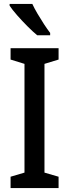

<svg xmlns="http://www.w3.org/2000/svg" viewBox="-20 -960 353 980"><path d="M279 0H34V-58L105 -79V-634L34 -656V-714H279V-656L207 -634V-79L279 -58ZM145 -940Q155 -918 171.5 -890Q188 -862 205 -836Q222 -810 236 -792V-780H170Q149 -797 121 -825Q93 -853 67.5 -882Q42 -911 29 -931V-940Z"/></svg>

Font: Noto Sans Arabic UI Cn Md
Style: Regular
Weight: 500
Width: 3
Designer: Monotype Design Team, Nadine Chahine and Nizar Qandah
Foundry: Monotype Imaging Inc.
Version: Version 2.010; ttfautohint (v1.8.4.7-5d5b)